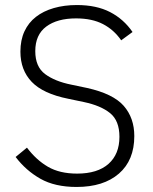

<svg xmlns="http://www.w3.org/2000/svg" viewBox="-20 -730 608 762"><path d="M284 12Q198 12 140.5 -20.5Q83 -53 42 -107L87 -144Q124 -95 170.5 -68Q217 -41 286 -41Q367 -41 410.5 -79.5Q454 -118 454 -187Q454 -251 417 -281Q380 -311 313 -325L251 -338Q151 -358 106 -405Q61 -452 61 -525Q61 -571 77 -605.5Q93 -640 122.5 -663Q152 -686 193.5 -698Q235 -710 285 -710Q363 -710 417 -682Q471 -654 506 -603L461 -570Q432 -612 388.5 -634.5Q345 -657 282 -657Q207 -657 163.5 -624.5Q120 -592 120 -527Q120 -465 159 -436Q198 -407 263 -394L325 -381Q429 -358 471 -310Q513 -262 513 -190Q513 -94 452 -41Q391 12 284 12Z"/></svg>

Font: IBM Plex Sans Arabic Light
Style: Regular
Weight: 300
Designer: Mike Abbink, Paul van der Laan, Pieter van Rosmalen, Wael Morcos, Khajak Apelian
Foundry: Bold Monday
Version: Version 1.2